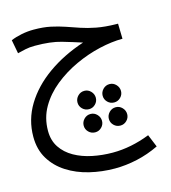

<svg xmlns="http://www.w3.org/2000/svg" viewBox="-118 -512 895 1002"><g transform="rotate(-15 329.5 -11.0)"><path d="M380 394Q310 394 243.5 378Q177 362 124.5 328.5Q72 295 41 244Q10 193 10 124Q10 32 58 -47Q106 -126 191 -186.5Q276 -247 388 -284Q339 -300 282.5 -316.5Q226 -333 141 -333Q111 -333 88.5 -328Q66 -323 46 -318L32 -392Q58 -403 90.5 -409.5Q123 -416 156 -416Q208 -416 247.5 -407.5Q287 -399 322 -387Q357 -375 393.5 -362.5Q430 -350 475 -341.5Q520 -333 581 -332H590L592 -250Q534 -250 466.5 -234.5Q399 -219 333 -188.5Q267 -158 212.5 -114Q158 -70 125 -13Q92 44 92 114Q92 166 117 203.5Q142 241 184.5 265Q227 289 280.5 300Q334 311 390 311Q489 311 591 271L619 339Q561 367 500 380.5Q439 394 380 394ZM329 60Q308 60 293.5 45.5Q279 31 279 11Q279 -9 293.5 -24Q308 -39 329 -39Q349 -39 363.5 -24Q378 -9 378 11Q378 31 363.5 45.5Q349 60 329 60ZM465 60Q444 60 429.5 45.5Q415 31 415 11Q415 -9 429.5 -24Q444 -39 465 -39Q485 -39 499.5 -24Q514 -9 514 11Q514 31 499.5 45.5Q485 60 465 60ZM329 185Q308 185 293.5 170.5Q279 156 279 136Q279 116 293.5 101Q308 86 329 86Q349 86 363.5 101Q378 116 378 136Q378 156 363.5 170.5Q349 185 329 185ZM465 185Q444 185 429.5 170.5Q415 156 415 136Q415 116 429.5 101Q444 86 465 86Q485 86 499.5 101Q514 116 514 136Q514 156 499.5 170.5Q485 185 465 185Z"/></g></svg>

Font: TSCustom
Style: Regular
Weight: 400
Designer: Monotype Design Team
Foundry: Monotype Imaging Inc.
Version: Version 2.004; ttfautohint (v1.8.3) -l 8 -r 50 -G 200 -x 14 